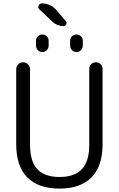

<svg xmlns="http://www.w3.org/2000/svg" viewBox="-20 -1095 696 1125"><path d="M191 -857Q191 -872 202 -882.5Q213 -893 228 -893Q243 -893 254 -882.5Q265 -872 265 -857V-827Q265 -812 254 -801Q243 -790 228 -790Q213 -790 202 -801Q191 -812 191 -827ZM391 -857Q391 -872 402 -882.5Q413 -893 428 -893Q443 -893 454 -882.5Q465 -872 465 -857V-827Q465 -812 454 -801Q443 -790 428 -790Q413 -790 402 -801Q391 -812 391 -827ZM352 -942Q315 -942 287 -968L211 -1040Q201 -1050 206.5 -1062.5Q212 -1075 226 -1075Q277 -1075 310 -1036L366 -971Q373 -963 368 -952.5Q363 -942 352 -942ZM75 -250V-689Q75 -706 87 -718Q99 -730 115 -730Q132 -730 144 -718Q156 -706 156 -689V-247Q156 -150 198.5 -104Q241 -58 329 -58Q417 -58 460 -104Q503 -150 503 -247V-691Q503 -708 514.5 -719Q526 -730 542 -730Q558 -730 569.5 -719Q581 -708 581 -691V-250Q581 -121 516 -55.5Q451 10 328 10Q205 10 140 -55.5Q75 -121 75 -250Z"/></svg>

Font: Rounded Mplus 1c
Style: Regular
Weight: 400
Version: Version 1.059.20150529